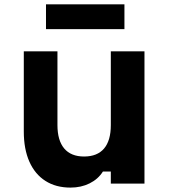

<svg xmlns="http://www.w3.org/2000/svg" viewBox="-20 -851 790 890"><path d="M649.7 0H493.7V-55.9H457.1Q434.8 -20.6 395.4 -1Q356.1 18.6 306.8 18.6Q239.1 18.6 190.6 -12.4Q142 -43.3 116.1 -101.8Q90.3 -160.2 90.3 -241.1V-613.1H246.3V-271.1Q246.3 -200 277.7 -162.7Q309.1 -125.5 369.7 -125.5Q430.8 -125.5 462.3 -162.4Q493.7 -199.3 493.7 -271.1V-613.1H649.7ZM193.2 -831H556.8V-716.1H193.2Z"/></svg>

Font: Martian Mono Custom sWd Rg
Style: Regular
Weight: 400
Width: 6
Monospace: yes
Designer: Alex Havermale
Foundry: Evil Martians
Version: Version 1.000